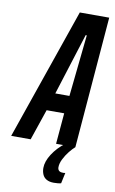

<svg xmlns="http://www.w3.org/2000/svg" viewBox="-141 -739 594 990"><g transform="rotate(10 156.0 -244.0)"><path d="M-44 0 194 -688H348L292 0H191L205 -162H113L58 0ZM142 -255H216L250 -578H244ZM214 200Q191 200 176 191.5Q161 183 154.5 167.5Q148 152 148 134Q148 100 173 61Q198 22 240 -10L292 0Q279 11 263 31Q247 51 235.5 74Q224 97 224 117Q224 128 230.5 134.5Q237 141 252 141Q254 141 256.5 141Q259 141 264 140L252 196Q245 198 234.5 199Q224 200 214 200Z"/></g></svg>

Font: Saira UltraCondensed
Style: Bold Italic
Weight: 700
Width: 1
Italic angle: -12°
Designer: Hector Gatti with collaboration of the Omnibus-Type team
Foundry: Omnibus-Type
Version: Version 1.101